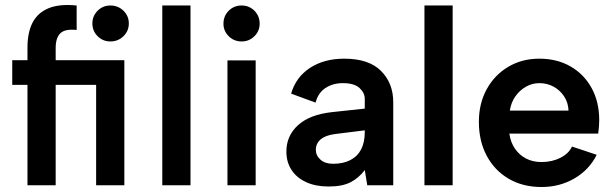

<svg xmlns="http://www.w3.org/2000/svg" viewBox="-20 -742 2460 769"><path d="M422 -576Q392 -576 371 -597Q350 -618 350 -648Q350 -678 371 -699Q392 -720 422 -720Q453 -720 474.5 -699Q496 -678 496 -648Q496 -618 474.5 -597Q453 -576 422 -576ZM478 -501V0H365V-402H29V-501ZM90 -551Q90 -612 110.5 -651.5Q131 -691 174.5 -709Q218 -727 287 -720V-622Q240 -627 221.5 -608.5Q203 -590 203 -550V0H90Z M630 -720H743V0H630Z M891 -500H1004V0H891ZM948 -576Q917 -576 896 -597Q875 -618 875 -647Q875 -678 896 -699Q917 -720 948 -720Q978 -720 999 -699Q1020 -678 1020 -647Q1020 -618 999 -597Q978 -576 948 -576Z M1451 0 1441 -61Q1417 -29 1384 -12Q1351 5 1296 5Q1244 5 1206 -12.5Q1168 -30 1147.5 -61.5Q1127 -93 1127 -135Q1127 -198 1173.5 -240.5Q1220 -283 1310 -293L1441 -307V-346Q1441 -370 1420 -389.5Q1399 -409 1353 -409Q1313 -409 1283.5 -389.5Q1254 -370 1244 -331L1146 -367Q1165 -433 1221.5 -470Q1278 -507 1359 -507Q1457 -507 1506 -458Q1555 -409 1555 -333V0ZM1441 -220 1321 -205Q1283 -200 1264 -183.5Q1245 -167 1245 -142Q1245 -119 1263.5 -102.5Q1282 -86 1314 -86Q1355 -86 1383.5 -101Q1412 -116 1426.5 -144Q1441 -172 1441 -213Z M1680 -720H1793V0H1680Z M2149 7Q2074 7 2017.5 -26Q1961 -59 1929.5 -118Q1898 -177 1898 -254Q1898 -327 1929 -384Q1960 -441 2015 -474Q2070 -507 2140 -507Q2211 -507 2265 -476Q2319 -445 2349.5 -389.5Q2380 -334 2380 -261Q2380 -249 2379 -235.5Q2378 -222 2376 -207H2020Q2025 -172 2042.5 -146.5Q2060 -121 2087 -107Q2114 -93 2149 -93Q2191 -93 2224.5 -110Q2258 -127 2271 -155L2370 -122Q2340 -62 2281 -27.5Q2222 7 2149 7ZM2257 -299Q2256 -330 2240 -355Q2224 -380 2198 -394.5Q2172 -409 2140 -409Q2112 -409 2087 -395Q2062 -381 2044.5 -356.5Q2027 -332 2022 -299Z"/></svg>

Font: Albert Sans SemiBold
Style: Regular
Weight: 600
Designer: Andreas Rasmussen
Foundry: a.Foundry
Version: Version 1.025